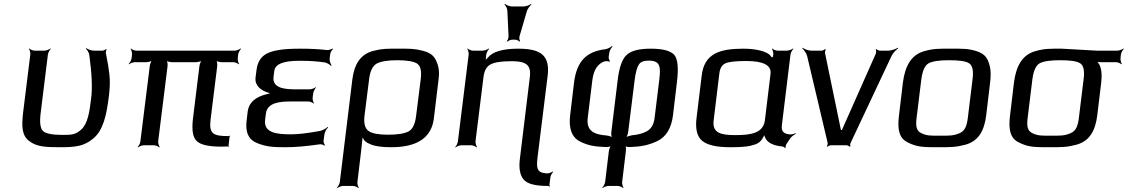

<svg xmlns="http://www.w3.org/2000/svg" viewBox="-20 -743 5768 982"><path d="M290 10C368 10 410 4 455 -33C508 -75 525 -154 537 -252C542 -292 543 -328 540 -359C537 -387 531 -424 522 -469C520 -474 523 -487 525 -491L523 -493C520 -489 510 -484 504 -484H460C447 -484 428 -491 421 -497L419 -494C426 -488 436 -473 437 -460C450 -365 453 -291 446 -239C438 -171 429 -110 395 -80C367 -55 349 -53 300 -53C246 -53 212 -60 199 -74C186 -87 182 -118 188 -165L225 -464C226 -473 234 -488 240 -493L238 -495C232 -490 216 -484 207 -484H157C148 -484 134 -490 130 -495L128 -493C132 -488 136 -473 135 -464L98 -166C90 -95 92 -50 129 -22C167 8 213 10 290 10Z M1057 -131 1091 -405C1092 -414 1090 -431 1086 -436L1083 -434C1088 -429 1104 -425 1113 -425H1173C1182 -425 1196 -419 1201 -414L1203 -416C1199 -421 1195 -436 1196 -445L1198 -464C1199 -473 1207 -488 1213 -493L1211 -495C1205 -490 1189 -484 1180 -484H677C668 -484 654 -490 650 -495L648 -493C652 -488 656 -473 655 -464L653 -445C652 -436 644 -421 638 -416L640 -414C645 -419 661 -425 670 -425H728C737 -425 755 -429 760 -434L759 -436C753 -431 747 -414 746 -405L698 -20C697 -11 690 4 684 9L686 11C691 6 707 0 716 0H767C776 0 790 6 795 11L797 9C793 4 788 -11 789 -20L837 -405C838 -414 836 -431 832 -436L829 -434C834 -429 850 -425 859 -425H982C991 -425 1009 -429 1014 -434L1013 -436C1007 -431 1001 -414 1000 -405L967 -137C960 -78 966 -39 987 -21C1007 -2 1049 7 1112 7C1118 7 1136 6 1145 6C1147 6 1147 8 1148 9L1151 6C1150 6 1149 4 1149 3L1154 -44C1155 -45 1157 -46 1158 -47L1155 -50C1154 -49 1153 -47 1152 -47H1148C1071 -47 1048 -58 1057 -131Z M1336 -131 1340 -162C1347 -220 1414 -224 1472 -224H1557C1566 -224 1580 -218 1584 -213L1586 -215C1582 -220 1578 -235 1579 -244L1582 -266C1583 -275 1591 -290 1596 -295L1594 -297C1589 -292 1573 -286 1564 -286H1496C1437 -286 1372 -291 1379 -350L1383 -380C1387 -415 1429 -432 1509 -432H1525C1564 -432 1603 -429 1640 -424C1652 -422 1668 -412 1673 -406L1676 -409C1671 -415 1665 -431 1666 -443L1669 -467C1670 -475 1678 -488 1683 -492L1681 -495C1675 -491 1661 -486 1653 -487C1609 -492 1565 -494 1518 -494C1470 -494 1432 -492 1405 -487C1342 -477 1301 -454 1292 -385L1287 -346C1282 -305 1315 -281 1349 -270C1357 -268 1366 -264 1372 -264L1373 -268C1367 -268 1355 -264 1347 -262C1286 -248 1253 -218 1247 -174L1241 -124C1234 -63 1254 -26 1298 -10C1345 8 1376 10 1442 10C1489 10 1547 5 1616 -5C1624 -6 1635 -2 1639 2L1642 -1C1638 -5 1634 -17 1635 -24L1639 -53C1640 -67 1650 -84 1658 -91L1656 -94C1648 -86 1628 -75 1615 -73C1555 -62 1506 -56 1470 -56C1400 -56 1327 -61 1336 -131Z M1837 -37C1840 -25 1852 -14 1873 -6C1896 5 1932 10 1981 10C2114 10 2187 -39 2199 -137L2223 -336C2227 -365 2226 -390 2219 -411C2206 -452 2189 -471 2144 -483C2098 -495 2077 -494 2018 -494C1959 -494 1938 -495 1890 -483C1825 -466 1792 -417 1782 -336L1718 188C1717 197 1709 212 1703 217L1705 219C1711 214 1726 208 1735 208H1785C1794 208 1809 214 1813 219L1815 217C1811 212 1807 197 1808 188L1822 71C1825 52 1831 -9 1834 -36C1835 -38 1837 -41 1837 -42L1833 -41C1833 -40 1836 -39 1837 -37ZM2108 -149C2103 -108 2090 -82 2070 -71C2049 -60 2014 -54 1965 -54C1917 -54 1883 -60 1865 -73C1847 -86 1840 -111 1844 -149L1868 -339C1873 -380 1886 -406 1907 -418C1928 -429 1963 -435 2012 -435C2061 -435 2096 -429 2113 -418C2131 -406 2137 -380 2132 -339L2108 -149Z M2729 64 2781 -355C2794 -461 2745 -494 2630 -494C2550 -494 2498 -478 2474 -447C2470 -442 2463 -437 2461 -433L2465 -431C2466 -435 2464 -443 2465 -448L2467 -464C2468 -473 2476 -488 2482 -493L2480 -495C2474 -490 2458 -484 2449 -484H2399C2390 -484 2376 -490 2372 -495L2370 -493C2374 -488 2378 -473 2377 -464L2322 -20C2321 -11 2314 4 2308 9L2310 11C2315 6 2331 0 2340 0H2390C2399 0 2413 6 2418 11L2420 9C2416 4 2411 -11 2412 -20L2453 -350C2457 -381 2468 -402 2488 -413C2507 -424 2543 -430 2596 -430C2619 -430 2638 -428 2652 -424C2685 -414 2695 -391 2690 -350L2639 69C2633 117 2639 152 2658 175C2676 197 2717 208 2780 208H2785C2787 208 2789 211 2790 212L2793 209C2792 208 2790 206 2790 204L2795 164C2796 155 2804 141 2809 137L2807 134C2801 139 2787 144 2778 144C2729 141 2722 123 2729 64ZM2637 -557 2675 -687C2679 -699 2691 -714 2698 -720L2697 -723C2689 -717 2670 -710 2658 -710H2598C2586 -710 2569 -717 2563 -723L2560 -720C2567 -714 2575 -699 2575 -687L2581 -557C2581 -549 2577 -537 2572 -533L2576 -530C2580 -535 2592 -540 2599 -540H2615C2622 -540 2634 -535 2636 -530L2640 -533C2637 -537 2635 -549 2637 -557Z M3092 208H3139C3148 208 3163 214 3167 219L3169 217C3165 212 3161 197 3162 188L3181 30C3182 21 3182 4 3177 -1L3174 2C3178 7 3194 10 3203 9C3259 7 3295 0 3339 -20C3386 -41 3414 -87 3422 -153L3442 -321C3451 -393 3447 -440 3429 -462C3410 -483 3371 -494 3309 -494C3250 -494 3209 -484 3186 -463C3162 -442 3147 -399 3139 -332L3107 -70C3105 -59 3107 -41 3112 -36L3115 -38C3110 -44 3093 -49 3082 -50C3019 -55 2978 -73 2986 -140L3010 -336C3017 -387 3038 -419 3075 -430C3081 -431 3094 -430 3097 -427L3100 -431C3096 -433 3093 -444 3093 -451L3096 -472C3097 -483 3106 -499 3113 -505L3110 -508C3104 -501 3086 -492 3074 -491C2980 -479 2930 -431 2916 -321L2896 -153C2888 -86 2904 -41 2947 -19C2987 1 3021 7 3077 9C3086 10 3103 7 3109 2L3106 -1C3102 4 3095 21 3094 30L3075 188C3074 197 3066 212 3060 217L3062 219C3068 214 3083 208 3092 208ZM3352 -336 3328 -140C3324 -106 3310 -83 3287 -71C3267 -60 3243 -54 3211 -51C3201 -49 3183 -44 3178 -38L3180 -36C3186 -41 3192 -59 3193 -69L3226 -334C3231 -372 3238 -398 3247 -412C3255 -426 3272 -433 3297 -433C3357 -433 3360 -403 3352 -336Z M3979 -103 4023 -464C4024 -473 4032 -488 4038 -493L4036 -495C4030 -490 4014 -484 4005 -484H3957C3948 -484 3934 -490 3930 -495L3928 -493C3932 -488 3936 -473 3935 -464L3934 -457C3934 -454 3929 -448 3930 -446L3933 -447C3933 -449 3927 -450 3925 -452C3906 -485 3832 -494 3782 -494C3659 -494 3582 -468 3569 -357L3543 -144C3535 -85 3545 -45 3571 -23C3597 -1 3645 10 3715 10C3759 10 3793 8 3817 3C3854 -6 3866 -13 3880 -35C3885 -43 3891 -54 3891 -61L3887 -60C3887 -54 3892 -41 3896 -34C3908 -12 3937 2 3980 6C3985 6 3994 11 3995 15L3998 13C3997 9 3999 0 4001 -4L4022 -36C4029 -45 4042 -55 4050 -58L4049 -62C4041 -58 4026 -54 4015 -56C3987 -60 3975 -72 3979 -103ZM3741 -52C3668 -52 3622 -62 3630 -127L3659 -366C3662 -393 3672 -411 3690 -419C3707 -427 3743 -431 3796 -431C3885 -431 3926 -409 3921 -366L3892 -127C3883 -61 3819 -52 3741 -52Z M4524 -484H4480C4474 -484 4465 -489 4463 -492L4459 -490C4462 -486 4461 -476 4460 -470L4286 -78H4281L4200 -470C4198 -476 4201 -486 4204 -490L4200 -492C4198 -489 4187 -484 4182 -484H4129C4114 -484 4094 -492 4085 -499L4083 -496C4091 -489 4104 -472 4108 -457L4213 -13C4214 -8 4212 2 4209 5L4212 8C4215 4 4225 0 4230 0H4310C4315 0 4324 5 4326 8L4329 6C4328 2 4328 -8 4331 -13L4540 -457C4547 -472 4564 -489 4574 -496L4572 -499C4561 -492 4539 -484 4524 -484Z M5044 -321C5048 -353 5048 -380 5043 -402C5033 -445 5018 -467 4976 -481C4931 -495 4906 -494 4843 -494C4780 -494 4755 -495 4706 -481C4640 -462 4609 -405 4598 -321L4578 -153C4569 -82 4578 -35 4624 -14C4671 10 4705 10 4781 10C4842 10 4870 10 4918 -3C4983 -21 5014 -72 5024 -153L5044 -321ZM4930 -140C4925 -100 4916 -74 4888 -62C4856 -48 4835 -49 4788 -49C4741 -49 4720 -48 4692 -62C4666 -74 4663 -100 4668 -140L4692 -336C4698 -381 4710 -408 4729 -419C4749 -430 4784 -435 4835 -435C4886 -435 4921 -430 4937 -419C4954 -408 4960 -381 4954 -336L4930 -140Z M5411 -494C5348 -494 5323 -495 5274 -481C5208 -462 5177 -405 5166 -321L5146 -153C5137 -82 5146 -35 5192 -14C5239 10 5273 10 5349 10C5410 10 5438 10 5486 -3C5551 -21 5582 -72 5592 -153L5612 -319C5617 -360 5614 -392 5602 -414C5598 -421 5592 -429 5587 -432L5585 -429C5589 -426 5601 -425 5609 -425H5688C5697 -425 5711 -419 5716 -414L5718 -416C5714 -421 5710 -436 5711 -445L5713 -464C5714 -473 5722 -488 5728 -493L5726 -495C5720 -490 5704 -484 5695 -484H5588C5571 -484 5429 -494 5411 -494ZM5498 -140C5493 -100 5484 -74 5456 -62C5424 -48 5403 -49 5356 -49C5309 -49 5288 -48 5260 -62C5234 -74 5231 -100 5236 -140L5260 -336C5266 -381 5278 -408 5297 -419C5317 -430 5352 -435 5403 -435C5454 -435 5489 -430 5505 -419C5522 -408 5528 -381 5522 -336L5498 -140Z"/></svg>

Font: Gamestation Storm Oblique 
Style: Italic
Weight: 400
Designer: Jonas Hecksher
Foundry: Jonas Hecksher, Playtypeª, e-types AS
Version: Version 1.003